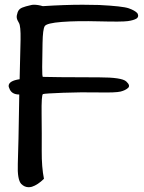

<svg xmlns="http://www.w3.org/2000/svg" viewBox="-20 -784 603 802"><path d="M158.7 -758.3Q250.5 -764.2 325.2 -764.2Q361.8 -764.2 393.6 -763.2Q492.2 -758.3 517.8 -749.3Q543.5 -740.2 553.7 -729Q557.1 -722.7 557.1 -718.8Q557.1 -711.4 550.3 -706.5Q538.1 -699.2 513.9 -695.8Q489.7 -692.4 395.3 -694.8Q300.8 -697.3 238 -692.4Q175.3 -687.5 167 -675Q158.7 -662.6 157.7 -604Q156.7 -545.4 156.2 -504.4Q155.8 -463.4 159.2 -462.9Q162.6 -462.4 231.2 -461.7Q299.8 -460.9 394.3 -460.9Q488.8 -460.9 507.3 -443.8Q525.9 -426.8 514.9 -416.7Q503.9 -406.7 483.9 -401.6Q463.9 -396.5 392.1 -397.9Q320.3 -399.4 243.2 -396.5Q166 -393.6 159.4 -390.9Q152.8 -388.2 153.8 -305.9Q154.8 -223.6 154.3 -154.5Q153.8 -85.4 163.6 -37.1Q137.7 -11.7 113.3 -3.9Q106 -2 99.6 -2Q82.5 -2 68.8 -15.6Q51.8 -33.7 54.4 -100.1Q57.1 -166.5 60.5 -389.2Q27.3 -389.2 18.6 -416Q16.1 -420.9 16.1 -424.8Q16.1 -446.3 62 -453.1Q64.9 -561 65.9 -618.4Q66.9 -675.8 59.1 -688.2Q51.3 -700.7 50 -709.7Q48.8 -718.8 53.7 -732.7Q58.6 -746.6 72.8 -752.2Q86.9 -757.8 107.4 -762.2Q113.8 -764.2 121.6 -764.2Q138.7 -764.2 158.7 -758.3Z"/></svg>

Font: Myanmar Kalay
Style: Regular
Weight: 400
Designer: Khon Soe Zaw Thu
Foundry: PaOh Unicode khonsoezawthu@gmail.com and @hotmail.com
Version: Version 1.20 December 6, 2016